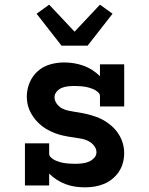

<svg xmlns="http://www.w3.org/2000/svg" viewBox="-20 -796 640 824"><path d="M346 8Q324 8 303 5Q282 2 262 -5.5Q242 -13 224 -24.5Q206 -36 191 -51V0H87V-181H191V-136Q191 -128 197 -122Q203 -116 209.5 -112Q216 -108 223.5 -105Q231 -102 238.5 -100Q246 -98 254 -96.5Q262 -95 270 -94.5Q278 -94 286 -93.5Q294 -93 302 -93Q316 -93 330.5 -94.5Q345 -96 358.5 -101Q372 -106 383 -117Q394 -128 394 -142Q394 -157 384.5 -169.5Q375 -182 361.5 -189.5Q348 -197 333.5 -200Q319 -203 304 -205Q289 -207 274 -209.5Q259 -212 244.5 -215.5Q230 -219 216 -224.5Q202 -230 188.5 -237Q175 -244 163 -253Q151 -262 140.5 -273Q130 -284 121.5 -296.5Q113 -309 107 -322.5Q101 -336 98 -351Q95 -366 95 -381Q95 -412 107 -441Q119 -470 142 -490.5Q165 -511 195 -519.5Q225 -528 255 -528Q277 -528 298 -524.5Q319 -521 338.5 -514Q358 -507 376 -495.5Q394 -484 409 -469V-520H513V-339H409V-384Q409 -392 403 -398Q397 -404 390.5 -408Q384 -412 376.5 -415Q369 -418 361.5 -420Q354 -422 346.5 -423.5Q339 -425 331 -425.5Q323 -426 315 -426.5Q307 -427 299 -427Q286 -427 272 -425.5Q258 -424 245.5 -419Q233 -414 223.5 -403Q214 -392 214 -379Q214 -364 223.5 -351Q233 -338 246 -331Q259 -324 274 -321Q289 -318 304 -315.5Q319 -313 333.5 -310.5Q348 -308 362.5 -304Q377 -300 391.5 -295Q406 -290 419 -283Q432 -276 444.5 -267Q457 -258 467.5 -247.5Q478 -237 486.5 -224.5Q495 -212 501 -198Q507 -184 510 -169Q513 -154 513 -139Q513 -118 507.5 -97.5Q502 -77 490.5 -59.5Q479 -42 462.5 -28.5Q446 -15 427 -7Q408 1 387 4.5Q366 8 346 8ZM244 -600 137 -737 191 -776 300 -660 409 -776 463 -737 356 -600Z"/></svg>

Font: Iosevka Plex Etoile
Style: Bold
Weight: 700
Designer: Belleve Invis
Foundry: Belleve Invis
Version: Version 25.1.1; ttfautohint (v1.8.4)